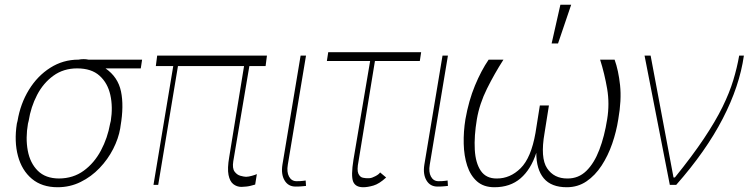

<svg xmlns="http://www.w3.org/2000/svg" viewBox="-20 -780 3174 810"><path d="M51.1 -258.5 54 -269.9Q66.1 -342.7 102.1 -401.3Q138.1 -459.9 192.1 -494.1Q246.1 -528.4 311.1 -528.4Q333.8 -532.7 353 -528.4H579.5L573.9 -491.5H425.1Q477.6 -455.3 490.4 -394.5Q503.2 -333.8 488.6 -248.6L487.2 -238.6Q479.8 -195.3 457.4 -151.5Q435 -107.6 400 -71Q365.1 -34.4 320.1 -12.3Q275.2 9.9 223 9.9Q157 9.9 114.5 -25.6Q72.1 -61.1 55.8 -122Q39.4 -182.9 51.1 -258.5ZM100.9 -269.9 98 -258.5Q87.4 -197.8 97.1 -144.9Q106.9 -92 139.4 -59.7Q171.9 -27.3 228.7 -27Q288.7 -27.3 333.1 -59.7Q377.5 -92 405.7 -144.9Q433.9 -197.8 444.6 -258.5L447.4 -269.9Q456.7 -328.8 445.5 -379.3Q434.3 -429.7 400 -460.6Q365.8 -491.5 305.4 -491.5Q247.9 -491.5 205.3 -460.6Q162.6 -429.7 136.4 -379.3Q110.1 -328.8 100.9 -269.9Z M1106.2 -545.5 1100.5 -501.4H1032L964.1 -99.4Q959.5 -70 969.6 -56.1Q979.8 -42.3 994.3 -38.4Q1008.9 -34.4 1018.1 -34.1Q1029.1 -34.4 1043 -38.4Q1056.8 -42.3 1063.6 -45.5L1056.5 -1.4Q1052.9 -0.4 1037.8 3.7Q1022.7 7.8 998.2 8.5Q979 8.2 964.3 -3.2Q949.6 -14.6 944.1 -41.9Q938.6 -69.2 947.1 -117.9L1009.6 -501.4H730.8L647.4 0H627.5L710.9 -501.4H637.4L643.1 -545.5Z M1248.2 -545.5H1271L1194.2 -85.2Q1188.9 -54.3 1199.4 -35Q1209.9 -15.6 1231.2 -15.6Q1248.2 -15.6 1258.3 -17Q1268.5 -18.5 1269.5 -18.5L1271 4.3Q1268.8 4.3 1257.5 5.7Q1246.1 7.1 1226.9 7.1Q1196 7.1 1180.6 -18.8Q1165.1 -44.7 1171.5 -85.2Z M1756.7 -559.7 1751.1 -522.7H1561.8L1492.5 -99.4Q1485.1 -62.5 1491.8 -47.6Q1498.6 -32.7 1511 -30.2Q1523.4 -27.7 1533.4 -28.1Q1537.6 -28.4 1539.4 -28.4Q1548.7 -28.8 1563.7 -36.8Q1578.8 -44.7 1583.5 -52.6L1609 -31.2Q1579.9 -4.3 1555.4 2.8Q1530.9 9.9 1512.4 9.9Q1479.4 9.9 1469.8 -14Q1460.2 -38 1471.2 -106.5L1541.5 -522.7H1359L1364.7 -559.7Z M1846.9 -545.5H1869.7L1793 -85.2Q1787.6 -54.3 1798.1 -35Q1808.6 -15.6 1829.9 -15.6Q1846.9 -15.6 1857.1 -17Q1867.2 -18.5 1868.3 -18.5L1869.7 4.3Q1867.5 4.3 1856.2 5.7Q1844.8 7.1 1825.6 7.1Q1794.7 7.1 1779.3 -18.8Q1763.8 -44.7 1770.2 -85.2Z M2511.7 -528.4H2572.8Q2589.1 -483.7 2595.9 -420.6Q2602.6 -357.6 2588.4 -277Q2580.3 -224.8 2562.7 -173.8Q2545.1 -122.9 2517.9 -81.3Q2490.8 -39.8 2454.2 -14.9Q2417.6 9.9 2371.1 9.9Q2305.8 9.9 2274.1 -27.7Q2242.5 -65.3 2242.5 -135.3Q2219.8 -65.3 2176.1 -27.7Q2132.5 9.9 2065.7 9.9Q2020.6 9.9 1992.5 -14.7Q1964.5 -39.4 1951 -81Q1937.5 -122.5 1936.3 -173.5Q1935 -224.4 1943.5 -277Q1957.4 -355.5 1983.7 -418.9Q2009.9 -482.2 2041.5 -528.4H2104Q2066.1 -469.5 2034.4 -405.7Q2002.8 -342 1991.8 -277Q1979.8 -205.3 1983 -148.6Q1986.2 -92 2008.5 -59.3Q2030.9 -26.6 2075.6 -27Q2132.1 -26.6 2176.3 -70.3Q2220.5 -114 2239 -218.8L2257.5 -335.2H2295.8L2277.3 -218.8Q2258.9 -114 2288 -70.3Q2317.1 -26.6 2373.9 -27Q2420.5 -26.6 2453.7 -59.1Q2486.9 -91.6 2508.5 -148.3Q2530.2 -204.9 2541.5 -277Q2552.2 -342 2541.4 -405.5Q2530.5 -469.1 2511.7 -528.4ZM2307.2 -596.6 2344.1 -759.9H2389.6L2334.2 -596.6Z M2805.8 0 2699.2 -545.5H2724.8L2821.4 -31.2H2827.1Q2901.3 -122.9 2949.9 -195.8Q2998.6 -268.8 3028.1 -328.8Q3057.5 -388.8 3073.5 -441.6Q3089.5 -494.3 3098.4 -545.5H3118.3Q3100.1 -416.9 3029.1 -279.5Q2958.1 -142 2832.7 0Z"/></svg>

Font: Inter Thin  BETA
Style: Italic
Weight: 100
Italic angle: -9.39999°
Designer: Rasmus Andersson
Foundry: rsms
Version: Version 3.011;git-f93a4a705